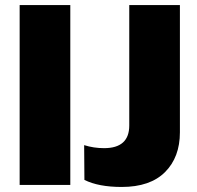

<svg xmlns="http://www.w3.org/2000/svg" viewBox="-20 -709 783 762"><path d="M259 25H58V-689H259ZM393 -121Q493 -121 493 -211V-689H694V-184Q694 -85 635 -26Q576 33 463 33Q371 33 315 5L314 -133Q352 -121 393 -121Z"/></svg>

Font: Gmarket Sans TTF Bold
Style: Regular
Weight: 700
Designer: Creative Director : Sungho Lee; Art Director : Kiwoong Choi; Project Manager : Sori Yang, Jongwook Yoon; Font Designer :
Foundry: Sandoll Inc.
Version: Version 1.000;hotconv 1.0.109;makeotfexe 2.5.65596